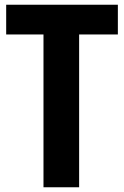

<svg xmlns="http://www.w3.org/2000/svg" viewBox="-20 -788 522 808"><path d="M476 -768V-643H290L313 -666V0H163V-666L185 -643H6V-768Z"/></svg>

Font: Yaldevi
Style: Bold
Weight: 700
Designer: Sol Matas, Rajitha Manaperi, Kosala Senevirathne
Foundry: Mooniak
Version: Version 1.100